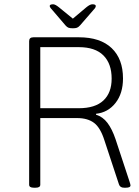

<svg xmlns="http://www.w3.org/2000/svg" viewBox="-20 -874 650 896"><path d="M138 2Q116 2 116 -12V-682Q116 -700 136 -700H348Q448 -700 501 -649.5Q554 -599 554 -508Q554 -438 519 -393.5Q484 -349 428 -343V-339Q460 -329 481.5 -300.5Q503 -272 519 -225L584 -28Q589 -13 589 -9Q589 2 567 2H559Q540 2 535 -14L468 -217Q449 -278 419 -300.5Q389 -323 340 -323H168V-12Q168 2 146 2ZM168 -369H348Q424 -369 462.5 -405Q501 -441 501 -507Q501 -577 462.5 -615.5Q424 -654 348 -654H168ZM411 -854Q427 -854 427 -846Q427 -841 423 -835.5Q419 -830 413 -824L354 -756Q346 -747 339 -744.5Q332 -742 320 -742Q307 -742 300 -744.5Q293 -747 286 -755L227 -824Q221 -830 216.5 -836Q212 -842 212 -846Q212 -854 228 -854Q238 -854 255 -840L320 -787L383 -840Q400 -854 411 -854Z"/></svg>

Font: Asap ExtraLight
Style: Regular
Weight: 200
Designer: Pablo Cosgaya
Foundry: Omnibus-Type
Version: Version 3.001; ttfautohint (v1.8.4.7-5d5b)